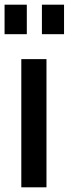

<svg xmlns="http://www.w3.org/2000/svg" viewBox="-28 -800 294 820"><path d="M63 0V-547.5H170.5V0ZM-8.5 -654V-780H86.5V-654ZM151 -654V-780H245.5V-654Z"/></svg>

Font: Mohave SemiBold
Style: Regular
Weight: 600
Designer: Gumpita Rahayu
Foundry: Tokotype
Version: Version 2.003